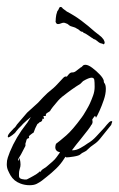

<svg xmlns="http://www.w3.org/2000/svg" viewBox="-31 -528 351 566"><path d="M298 -171Q301 -171 299 -166.5Q297 -162 297 -160L264 -119Q256 -109 246 -102.5Q236 -96 227 -87Q224 -83 217 -80Q210 -77 206 -73Q202 -69 186.5 -66.5Q171 -64 165 -64Q164 -64 162 -66L158 -60Q148 -44 134.5 -31Q121 -18 107 -7Q100 -1 92.5 4.5Q85 10 77 14Q69 18 56 18Q42 18 29 13Q10 6 0 -11Q-4 -18 -7.5 -26Q-11 -34 -11 -44Q-11 -55 -8 -63.5Q-5 -72 -2 -80Q16 -124 47 -163Q49 -165 52.5 -171Q56 -177 60 -183Q55 -179 48.5 -173.5Q42 -168 37 -163Q31 -156 27.5 -153Q24 -150 16 -140Q14 -136 5 -129.5Q-4 -123 -6 -123Q-9 -123 -7.5 -128.5Q-6 -134 10 -150Q13 -152 15 -155Q17 -158 19 -161L49 -196L81 -225Q86 -230 96.5 -241.5Q107 -253 126 -268Q131 -272 141.5 -283.5Q152 -295 156 -299Q161 -304 166 -302L170 -307Q176 -315 182 -314.5Q188 -314 195 -320L204 -327H205V-328Q210 -330 212.5 -333.5Q215 -337 221 -337Q229 -337 241 -328Q253 -319 263 -308.5Q273 -298 275 -290Q275 -288 275 -287Q275 -286 276 -284Q281 -279 281 -266Q281 -251 275 -233.5Q269 -216 262.5 -201.5Q256 -187 252 -181Q252 -181 250.5 -184.5Q249 -188 246 -183L241 -176L242 -168L240 -161H239Q236 -155 227.5 -144Q219 -133 207 -118Q201 -111 194 -102Q187 -93 181 -85H184Q194 -85 206.5 -92Q219 -99 227 -105Q241 -113 252.5 -125.5Q264 -138 277 -152Q281 -157 284 -160.5Q287 -164 291 -168Q294 -171 298 -171ZM134 -104Q145 -112 164 -128.5Q183 -145 210 -182Q214 -187 223 -202.5Q232 -218 234 -223Q239 -234 243.5 -246.5Q248 -259 248 -272Q248 -286 247 -292.5Q246 -299 239 -299Q231 -299 214 -289L206 -281Q180 -265 154 -244Q153 -243 151.5 -242.5Q150 -242 150 -240Q148 -240 140 -231Q132 -222 125 -213Q118 -204 118 -203Q116 -199 109.5 -196Q103 -193 104 -186H97L99 -178H94V-177Q94 -170 87 -168Q85 -166 85 -168Q84 -165 82.5 -164.5Q81 -164 79 -162L73 -150L68 -137Q67 -137 60.5 -132Q54 -127 54 -126L55 -121Q48 -120 47 -115Q46 -110 44 -105V-98L31 -73L25 -63Q24 -62 23 -59Q22 -56 23 -56V-55H25L26 -63Q28 -59 29 -50.5Q30 -42 29 -37Q28 -33 26.5 -27.5Q25 -22 25 -17V-9Q25 -2 34 0Q43 2 48 1Q50 0 59.5 -5Q69 -10 77.5 -15.5Q86 -21 85 -23L86 -22H89Q91 -27 98 -31Q105 -35 109 -39Q116 -45 123.5 -51.5Q131 -58 136 -65L146 -79Q132 -82 132 -94Q132 -98 134 -104ZM275 -397Q274 -397 274 -398Q272 -399 269.5 -399.5Q267 -400 264 -401Q260 -403 255 -407.5Q250 -412 245 -413Q245 -413 244.5 -413Q244 -413 244 -414Q240 -416 229.5 -423.5Q219 -431 215 -431Q215 -431 215 -432Q215 -433 214 -433V-434Q208 -434 204 -438Q200 -442 195 -444Q191 -447 186.5 -448Q182 -449 177 -451Q173 -453 170.5 -455.5Q168 -458 164 -459Q160 -461 157 -461Q153 -461 148.5 -459Q144 -457 140 -457Q136 -457 134 -461Q132 -465 133 -465Q133 -465 133.5 -474.5Q134 -484 138 -495Q141 -498 143 -503.5Q145 -509 150 -507Q152 -506 152.5 -505Q153 -504 154 -503L166 -494Q189 -482 209 -467Q229 -452 248 -435Q255 -429 262 -424Q269 -419 274 -412Q279 -403 277 -400Q275 -397 275 -397Z"/></svg>

Font: Cherish
Style: Regular
Weight: 400
Designer: Robert E. Leuschke
Foundry: Robert E. Leuschke
Version: Version 1.005